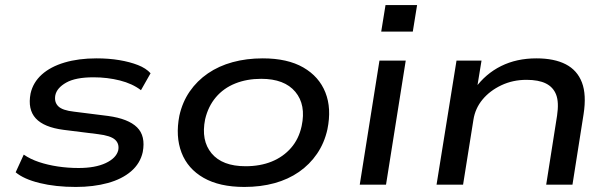

<svg xmlns="http://www.w3.org/2000/svg" viewBox="-20 -731 2423 760"><path d="M280 9Q200 9 137 -6.5Q74 -22 42 -49L74 -119Q100 -101 134.5 -89.5Q169 -78 209 -72Q249 -66 291 -66Q357 -66 398.5 -85.5Q440 -105 448 -136Q453 -162 435.5 -178Q418 -194 368 -200L232 -217Q154 -227 121.5 -262.5Q89 -298 101 -361Q111 -405 145.5 -436Q180 -467 235.5 -483.5Q291 -500 362 -500Q411 -500 452.5 -493Q494 -486 526 -473.5Q558 -461 576 -441L538 -374Q504 -400 454.5 -412.5Q405 -425 350 -425Q279 -425 242 -404Q205 -383 199 -354Q194 -327 210.5 -310.5Q227 -294 273 -289L408 -272Q488 -261 522.5 -227Q557 -193 545 -129Q535 -84 499 -53Q463 -22 406.5 -6.5Q350 9 280 9Z M947 9Q849 9 786 -27Q723 -63 698.5 -127Q674 -191 690 -273Q702 -327 731 -369Q760 -411 803 -440.5Q846 -470 901 -485Q956 -500 1020 -500Q1118 -500 1180.5 -464Q1243 -428 1268 -365Q1293 -302 1276 -219Q1264 -165 1235 -122.5Q1206 -80 1163.5 -50.5Q1121 -21 1066.5 -6Q1012 9 947 9ZM952 -73Q1010 -73 1055.5 -91.5Q1101 -110 1132 -145.5Q1163 -181 1174 -232Q1192 -316 1149 -367.5Q1106 -419 1014 -419Q957 -419 911 -400.5Q865 -382 834.5 -346Q804 -310 792 -259Q775 -175 817.5 -124Q860 -73 952 -73Z M1489 -606 1506 -711H1631L1614 -606ZM1404 0 1482 -491H1586L1508 0Z M1708 0 1787 -491H1886L1868 -381H1860Q1902 -439 1963.5 -469.5Q2025 -500 2103 -500Q2174 -500 2219.5 -476.5Q2265 -453 2283.5 -404.5Q2302 -356 2290 -279L2246 0H2142L2185 -273Q2193 -326 2181.5 -356Q2170 -386 2141 -400.5Q2112 -415 2064 -415Q2010 -415 1964.5 -393.5Q1919 -372 1890 -337Q1861 -302 1854 -257L1813 0Z"/></svg>

Font: Nunito Sans 10pt Expanded Medium
Style: Italic
Weight: 500
Width: 7
Italic angle: -9°
Designer: Vernon Adams
Foundry: Vernon Adams
Version: Version 3.101;gftools[0.9.27]